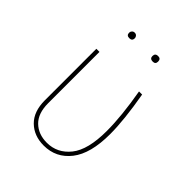

<svg xmlns="http://www.w3.org/2000/svg" viewBox="-202 -831 961 961"><g transform="rotate(45 278.5 -351.0)"><path d="M415 -519H437Q464 -365 464 -266Q464 -128 410 -59Q356 10 269 10Q200 10 156.5 -32.5Q113 -75 113 -155V-519H135V-156Q135 -84 172.5 -47.5Q210 -11 270 -11Q344 -11 392.5 -71.5Q441 -132 441 -265Q441 -371 415 -519ZM358 -712Q377 -712 377 -692Q377 -673 358 -673Q337 -673 337 -692Q337 -712 358 -712ZM212 -692Q212 -673 192 -673Q172 -673 172 -692Q172 -700 177.5 -706Q183 -712 192 -712Q201 -712 206.5 -706Q212 -700 212 -692Z"/></g></svg>

Font: FiraSans
Style: Regular
Weight: 150
Designer: Carrois Corporate & Edenspiekermann AG
Foundry: Carrois Corporate GbR & Edenspiekermann AG
Version: Version 3.106;PS 003.106;hotconv 1.0.70;makeotf.lib2.5.58329